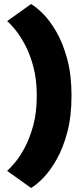

<svg xmlns="http://www.w3.org/2000/svg" viewBox="-20 -803 387 945"><path d="M161 -332Q161 -414 143.5 -477.5Q126 -541 101 -586.5Q76 -632 52 -660.5Q28 -689 15 -699L133 -783Q158 -769 192 -735Q226 -701 258 -645.5Q290 -590 311 -512Q332 -434 332 -332Q332 -230 311 -151.5Q290 -73 258 -17Q226 39 192 73.5Q158 108 133 122L15 38Q28 27 52 -1Q76 -29 101 -75Q126 -121 143.5 -185Q161 -249 161 -332Z"/></svg>

Font: Epunda Sans Black
Style: Regular
Weight: 900
Designer: Simon Atzbach
Foundry: typofactur
Version: Version 2.204; ttfautohint (v1.8.4.7-5d5b)